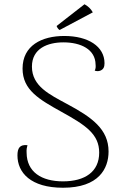

<svg xmlns="http://www.w3.org/2000/svg" viewBox="-20 -870 586 902"><path d="M416 -812C407 -829 392 -842 377 -850L246 -748C247 -743 254 -732 260 -729ZM276 12C445 12 490 -79 490 -158C490 -263 412 -319 294 -382C213 -426 130 -465 130 -557C130 -643 205 -671 278 -671C360 -671 428 -638 429 -567C430 -558 430 -548 425 -538C435 -535 443 -535 451 -538C466 -544 471 -555 471 -573C471 -652 394 -701 282 -701C176 -701 86 -656 86 -548C86 -447 164 -403 270 -344C382 -282 446 -240 446 -153C446 -63 379 -18 276 -18C175 -18 106 -62 105 -152C104 -168 106 -177 109 -188C73 -192 62 -174 62 -140C62 -59 124 12 276 12Z"/></svg>

Font: Arima Koshi ExtraLight
Style: Regular
Weight: 275
Designer: Joana Correia and Natanael Gama
Foundry: NDISCOVER
Version: Version 1.019;PS 001.019;hotconv 1.0.88;makeotf.lib2.5.64775